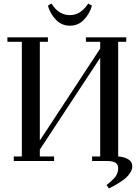

<svg xmlns="http://www.w3.org/2000/svg" viewBox="-20 -914 791 1090"><path d="M22 -676.8V-702.1H252V-676.8H206.1V-116.2L548.8 -638.2V-676.8H467.8V-702.1H696.8V-676.8H650.9V-25.9Q684.6 -23.4 707.8 -9.8Q731 3.9 731 30.8Q731 46.9 721.4 63Q711.9 79.1 699.5 91.3Q687 103.5 666.3 117.2Q645.5 130.9 632.1 138.2Q618.7 145.5 598.1 155.8L585 136.2Q623.5 106.4 637.2 86.2Q650.9 65.9 650.9 42Q650.9 20 636 10Q621.1 0 585 0H502.9V-25.9H548.8V-585.9L206.1 -64.9V-25.9H287.1V0H58.1V-25.9H104V-676.8ZM252 -881.8 272 -894Q313 -828.1 377 -828.1Q438 -828.1 481 -894L502 -881.8Q489.3 -836.9 457 -802.5Q424.8 -768.1 377 -768.1Q329.1 -768.1 296.9 -802.5Q264.6 -836.9 252 -881.8Z"/></svg>

Font: Dehuti
Style: Bold
Weight: 700
Version: Version 1.2